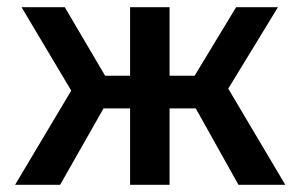

<svg xmlns="http://www.w3.org/2000/svg" viewBox="-20 -515 836 535"><path d="M342.5 0V-213H207V-304H342.5V-495H452.5V-304H587.5V-213H452.5V0ZM22 0 178.5 -262.5 40 -495H160.5L297 -263L147.5 0ZM644.5 0 497.5 -263 638 -495H754.5L616 -268L775 0Z"/></svg>

Font: Geologica Cursive
Style: Regular
Weight: 400
Designer: Sindre Bremnes, Frode Helland
Foundry: Monokrom Skriftforlag AS
Version: Version 1.010;gftools[0.9.28]